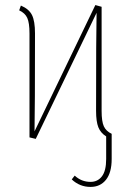

<svg xmlns="http://www.w3.org/2000/svg" viewBox="-20 -546 520 763"><path d="M383.8 -105Q383.8 -63.5 392.6 -44.2Q401.4 -24.9 423.8 -14.2V85.9Q423.8 140.1 401.1 168.5Q378.4 196.8 339.8 196.8Q296.9 196.8 265.1 167L276.9 151.9Q303.7 176.8 339.8 176.8Q368.2 176.8 385 154.8Q401.9 132.8 401.9 85.9V-3.9Q379.9 -17.6 370.8 -40.3Q361.8 -63 361.8 -105Q361.8 -411.1 363.8 -495.1L122.1 5.9L97.2 0V-413.1Q97.2 -455.1 88.4 -474.6Q79.6 -494.1 56.2 -504.9L63 -523.9Q95.2 -510.3 107.2 -486.1Q119.1 -461.9 119.1 -413.1Q119.1 -109.9 117.2 -23.9L358.9 -525.9L383.8 -519Z"/></svg>

Font: Fira Sans Compressed Thin
Style: Regular
Weight: 100
Width: 1
Designer: Carrois Corporate & Edenspiekermann AG
Foundry: Carrois Corporate GbR & Edenspiekermann AG
Version: Version 4.203;PS 004.203;hotconv 1.0.88;makeotf.lib2.5.64775